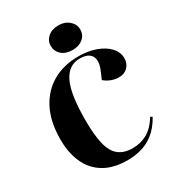

<svg xmlns="http://www.w3.org/2000/svg" viewBox="-231 -1123 1159 1271"><g transform="rotate(-30 348.0 -487.5)"><path d="M508 -590Q535 -654 513.5 -691Q492 -728 427 -728Q341 -728 298.5 -641Q256 -554 256 -354Q256 -242 273 -172Q290 -102 330 -70Q370 -38 438 -38Q496 -38 546.5 -65.5Q597 -93 639 -161L653 -152Q615 -85 568.5 -49Q522 -13 471 0.5Q420 14 369 14Q259 14 187.5 -29.5Q116 -73 81.5 -152.5Q47 -232 49 -339Q51 -467 98 -557.5Q145 -648 229 -696.5Q313 -745 426 -745Q499 -745 557.5 -724Q616 -703 650.5 -666Q685 -629 685 -582Q685 -542 659 -516Q633 -490 594 -490Q532 -490 483 -531ZM303 -896Q303 -935 333.5 -962Q364 -989 416 -989Q463 -989 495 -961Q527 -933 527 -894Q527 -851 496 -825.5Q465 -800 417 -800Q364 -800 333.5 -827.5Q303 -855 303 -896Z"/></g></svg>

Font: Literata 72pt ExtraBold
Style: Italic
Weight: 800
Italic angle: -2°
Designer: Latin by Veronika Burian and Jose Scaglione. Greek by Irene Vlachou. Cyrillic by Vera Evstafieva
Foundry: TypeTogether
Version: Version 3.002